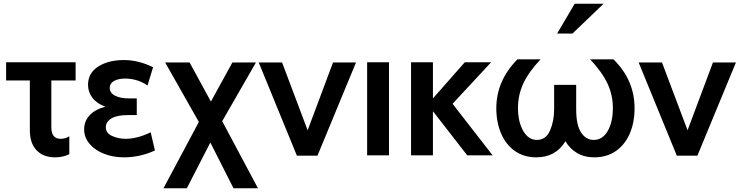

<svg xmlns="http://www.w3.org/2000/svg" viewBox="-20 -838 3991 1036"><path d="M388 -502V-404H257V-151Q257 -89 307 -89Q334 -89 354 -103V-6Q320 11 277 11Q214 11 177.5 -27Q141 -65 141 -136V-404H13V-502Z M658 -89Q720 -89 793 -124L816 -26Q735 11 649 11Q591 11 542 -8Q493 -27 463.5 -61.5Q434 -96 434 -140Q434 -185 464.5 -217Q495 -249 549 -262Q503 -279 479 -310Q455 -341 455 -380Q455 -444 510 -479Q565 -514 648 -514Q728 -514 806 -475L776 -377Q721 -414 655 -414Q618 -414 595 -401Q572 -388 572 -364Q572 -337 600.5 -322Q629 -307 677 -307H718V-217H669Q610 -217 580.5 -198.5Q551 -180 551 -152Q551 -119 585.5 -104Q620 -89 658 -89Z M1118 -290 1003 -501H871L1053 -180L862 178H988L1115 -69L1240 178H1372L1179 -184L1361 -501H1234Z M1901 -501H1777L1640 -135L1502 -501H1376L1582 2H1693Z M2079 -502H1961V0H2079Z M2316 -502H2198V0H2316V-238L2501 0H2638L2422 -278L2630 -502H2488L2316 -307Z M2970 -380V-249Q2970 -185 2948 -134Q2926 -83 2877 -83Q2831 -83 2803 -132Q2775 -181 2775 -256Q2775 -324 2803 -386Q2831 -448 2897 -518H2772Q2658 -402 2658 -254Q2658 -179 2683.5 -118.5Q2709 -58 2758 -23.5Q2807 11 2873 11Q2979 11 3031 -76Q3054 -36 3093.5 -12.5Q3133 11 3187 11Q3254 11 3303 -23Q3352 -57 3378 -117Q3404 -177 3404 -254Q3404 -406 3290 -518H3164Q3230 -448 3258.5 -386Q3287 -324 3287 -256Q3287 -179 3259 -131Q3231 -83 3184 -83Q3142 -83 3115.5 -123Q3089 -163 3089 -249V-380ZM2986 -657H3069L3237 -818H3081Z M3951 -501H3827L3690 -135L3552 -501H3426L3632 2H3743Z"/></svg>

Font: Geom Medium
Style: Bold
Weight: 500
Version: Version 1.102